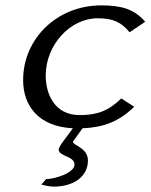

<svg xmlns="http://www.w3.org/2000/svg" viewBox="-20 -470 560 714"><path d="M66 -172C66 -75 125 1 251 7L214 57C203 71 198 85 198 85C198 113 257 109 257 142C257 174 182 196 152 196C145 201 141 211 133 216C146 220 166 224 179 224C255 224 307 186 307 127C307 79 251 71 251 57L287 7C363 4 422 -17 479 -73L431 -104C384 -58 342 -42 276 -42C184 -42 150 -119 150 -189C150 -303 241 -402 343 -402C402 -402 431 -387 462 -350L520 -389C479 -437 430 -450 356 -450C194 -450 66 -328 66 -172Z"/></svg>

Font: KpSans
Style: Italic
Weight: 400
Italic angle: -11°
Version: Version 0.66